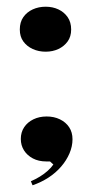

<svg xmlns="http://www.w3.org/2000/svg" viewBox="-20 -466 274 572"><path d="M77 86 72 74Q86 68 99 60Q112 52 122.5 42.5Q133 33 139 24L129 15H118Q95 15 78 6Q61 -3 51.5 -18Q42 -33 42 -52Q42 -72 52 -87Q62 -102 79.5 -110.5Q97 -119 119 -119Q141 -119 158.5 -110.5Q176 -102 186 -87Q196 -72 196 -51Q196 -30 187 -9Q178 12 162 30.5Q146 49 124.5 63Q103 77 77 86ZM116 -446Q137 -446 154 -438Q171 -430 181.5 -415Q192 -400 192 -378Q192 -357 181.5 -342.5Q171 -328 154 -320Q137 -312 116 -312Q95 -312 77.5 -320Q60 -328 49.5 -342.5Q39 -357 39 -378Q39 -400 49.5 -415Q60 -430 77.5 -438Q95 -446 116 -446Z"/></svg>

Font: Kalnia Thin Medium
Style: Regular
Weight: 500
Version: Version 1.105